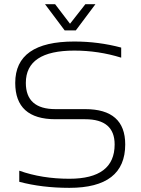

<svg xmlns="http://www.w3.org/2000/svg" viewBox="-20 -904 680 929"><path d="M73.2 -24.4V-78.1Q183.1 -39.1 315.4 -39.1Q534.7 -39.1 534.7 -205.1Q534.7 -327.1 392.1 -327.1H248.5Q53.7 -327.1 53.7 -502.9Q53.7 -703.1 339.4 -703.1Q456.5 -703.1 566.4 -673.8V-625Q456.5 -659.2 339.4 -659.2Q105 -659.2 105 -502.9Q105 -376 248.5 -376H392.1Q585.9 -376 585.9 -205.1Q585.9 4.9 315.4 4.9Q183.1 4.9 73.2 -24.4ZM197.8 -883.8H246.6L318.8 -789.1L393.1 -883.8H441.9L346.7 -756.8H293Z"/></svg>

Font: Voltera Light
Style: Light
Weight: 300
Designer: Bernd Montag
Version: Version 1.301